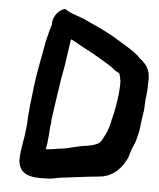

<svg xmlns="http://www.w3.org/2000/svg" viewBox="-52 -771 681 821"><g transform="rotate(5 288.0 -361.0)"><path d="M116 -537C108 -494 99 -447 92 -397C90 -386 89 -373 88 -363C83 -325 79 -286 76 -246V-242C76 -218 72 -193 69 -168L65 -146C60 -116 56 -89 56 -65V-64C61 -4 107 7 176 3H186C192 3 199 2 209 0H210C220 -3 228 -4 242 -6C282 -10 347 -20 396 -24L419 -27C467 -38 498 -71 520 -119V-121C525 -136 529 -154 536 -167C544 -183 548 -199 551 -213C561 -250 560 -284 568 -322V-323C570 -343 569 -367 573 -389V-390C575 -406 576 -425 576 -446C578 -484 569 -511 543 -533C533 -541 525 -548 519 -555V-556H518C490 -580 447 -603 410 -626C379 -644 337 -664 298 -681C263 -700 221 -706 195 -726C168 -720 145 -692 143 -658L144 -654C139 -641 134 -621 129 -601L124 -580ZM228 -582 231 -599C247 -592 267 -580 281 -572L315 -554C332 -545 348 -536 364 -526C382 -515 408 -501 425 -487C430 -481 441 -477 449 -472C451 -465 454 -456 455 -449V-447C459 -438 457 -413 454 -379C450 -347 445 -311 434 -272V-271C429 -245 422 -222 412 -203V-202H411C395 -170 394 -165 357 -155C352 -154 345 -153 337 -151C302 -148 263 -133 233 -130C219 -129 182 -121 164 -121L165 -126C168 -142 170 -156 171 -170L172 -181C174 -200 173 -215 177 -233C178 -239 177 -244 177 -246C189 -325 198 -404 214 -485Z"/></g></svg>

Font: Vapor
Style: BdObl
Weight: 700
Foundry: Cannot Into Space Fonts
Version: Version 0.179